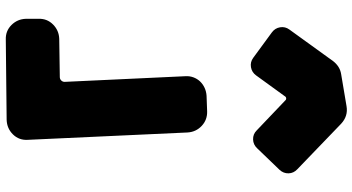

<svg xmlns="http://www.w3.org/2000/svg" viewBox="-304 -654 1246 679"><g transform="rotate(90 319.5 -315.0)"><path d="M475 210Q477 241 456 262.5Q435 284 404 285L120 288Q90 289 69 268Q48 247 47 217V172Q46 142 67 121Q88 100 118 99L253 97Q260 97 265 92Q270 87 270 80L250 -347Q249 -362 254 -375.5Q259 -389 268.5 -399Q278 -409 291 -415Q304 -421 319 -422L374 -424Q404 -425 425.5 -405Q447 -385 449 -355ZM247 -597Q236 -582 218 -579Q200 -576 185 -587L95 -653Q80 -664 77 -682Q74 -700 85 -715L197 -870Q216 -894 243 -898L356 -917Q391 -923 418 -898L579 -743Q593 -730 593.5 -712Q594 -694 581 -680L505 -601Q492 -587 473.5 -586.5Q455 -586 442 -599L336 -700Q333 -704 328 -703.5Q323 -703 321 -699Z"/></g></svg>

Font: d puntillas B to tiptoe
Style: Regular
Weight: 400
Designer: deFharo
Foundry: deFharo.com
Version: Version 1.001 2012